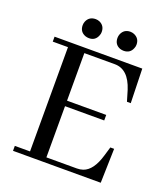

<svg xmlns="http://www.w3.org/2000/svg" viewBox="-135 -829 812 926"><g transform="rotate(20 271.5 -366.5)"><path d="M494.1 -410.2H474.6L460.9 -456.1C460.3 -458.7 459.3 -461.9 458 -465.8C437.8 -529 404.3 -560.5 357.4 -560.5H201.2V-316.4H402.3V-288.1H201.2V-25.4H357.4C368.5 -25.4 378.9 -27 388.7 -30.3C420.6 -41.3 444.7 -74.5 460.9 -129.9L474.6 -175.8H494.1L489.3 0H39.1V-25.4H117.2V-560.5H39.1V-585.9H489.3ZM245.1 -684.6C245.1 -678.1 243.8 -671.9 241.2 -666C233.4 -645.8 218.8 -635.7 197.3 -635.7C190.8 -635.7 184.6 -636.7 178.7 -638.7C157.9 -646.5 147.5 -661.8 147.5 -684.6C147.5 -691.1 148.8 -697.6 151.4 -704.1C159.8 -723.6 175.1 -733.4 197.3 -733.4C203.8 -733.4 210.3 -732.1 216.8 -729.5C235.7 -721 245.1 -706.1 245.1 -684.6ZM423.8 -684.6C423.8 -678.1 422.5 -671.9 419.9 -666C412.1 -645.8 397.1 -635.7 375 -635.7C369.1 -635.7 363 -636.7 356.4 -638.7C336.3 -646.5 326.2 -661.8 326.2 -684.6C326.2 -691.1 327.5 -697.6 330.1 -704.1C338.5 -723.6 353.5 -733.4 375 -733.4C381.5 -733.4 388 -732.1 394.5 -729.5C414.1 -721 423.8 -706.1 423.8 -684.6Z"/></g></svg>

Font: Abhaya Libre
Style: Regular
Weight: 400
Designer: Pushpananda Ekanayake, Sol Matas, Pathum Egodawatta
Foundry: Mooniak
Version: Version 1.041; ; ttfautohint (v1.5)